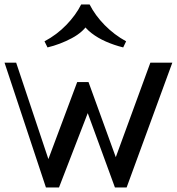

<svg xmlns="http://www.w3.org/2000/svg" viewBox="-20 -827 780 847"><path d="M182.6 0 0 -550.5H51.3L210.2 -75.1L178.2 -84.5L320.6 -465.1H370.4L510.3 -79.9L473.3 -85.9L643.3 -550.5H740.2L538.6 0H487L362.4 -340.7L372.4 -341.7L240.3 0ZM189.6 -617.8 176.3 -644.7Q231.1 -673.9 272.8 -717.2Q314.6 -760.4 338.1 -807.3H375.3Q399.8 -759 442 -716.1Q484.1 -673.3 536.4 -644.7L523.5 -617.8Q483.4 -627.7 447.3 -643.6Q411.2 -659.5 383.8 -680.8Q356.3 -702.1 342 -727.1H372Q349.1 -686.4 296.8 -658.6Q244.5 -630.8 189.6 -617.8Z"/></svg>

Font: Savate ExtraLight
Style: Regular
Weight: 200
Designer: Max Esnée
Foundry: Plomb Type
Version: Version 2.000